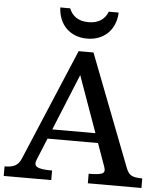

<svg xmlns="http://www.w3.org/2000/svg" viewBox="-62 -1021 907 1075"><g transform="rotate(5 391.0 -483.5)"><path d="M-0.5 0H266.6V-53.7C176.3 -53.7 160.6 -69.3 175.3 -106.9L225.6 -229.5H509.3L553.2 -106.9C568.4 -66.9 562.5 -53.7 472.2 -53.7V0H773.4V-53.7C706.5 -53.7 696.3 -70.3 681.2 -106.9L439.9 -732.4H356.4L92.8 -106.9C77.6 -69.3 53.7 -53.7 -0.5 -53.7ZM247.6 -283.2 377 -599.6 490.2 -283.2ZM397 -806.6C492.7 -806.6 557.1 -870.6 561 -967.3H505.4C489.3 -925.8 455.1 -898.9 397 -898.9C338.9 -898.9 304.7 -925.8 288.6 -967.3H232.9C236.8 -870.6 301.3 -806.6 397 -806.6Z"/></g></svg>

Font: Arbutus Slab
Style: Regular
Weight: 400
Designer: Karolina Lach
Foundry: Karolina Lach
Version: Version 1.001